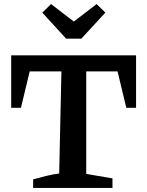

<svg xmlns="http://www.w3.org/2000/svg" viewBox="-20 -924 723 944"><path d="M649 -652V-394H601L558 -573H404V-69L533 -47V0H143V-42Q175 -51 207 -59Q239 -67 271 -71L282 -573H126L83 -394H35V-652ZM305 -734 188 -862 231 -904 343 -818 455 -904 498 -862 380 -734Z"/></svg>

Font: Piazzolla SemiBold
Style: Regular
Weight: 600
Designer: Juan Pablo del Peral
Foundry: Huerta Tipografica
Version: Version 1.330